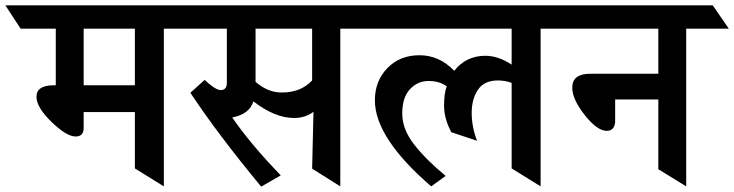

<svg xmlns="http://www.w3.org/2000/svg" viewBox="-97 -695 2738 716"><path d="M104 -377H111V-588H-20L-77 -675H613L670 -588H514V0L406 -67V-277H215V-218Q215 -186 185 -186Q151 -186 95 -240.5Q39 -295 39 -334Q39 -377 104 -377ZM215 -588V-377H406V-588Z M1000 -255Q928 -255 848 -317Q833 -269 769 -257Q836 -159 950 -41L877 1Q714 -196 613 -349L666 -397Q707 -359 726 -359Q749 -359 749 -387V-588H581L521 -675H1271L1331 -588H1172V0L1067 -66L1072 -278Q1041 -255 1000 -255ZM856 -588V-390Q901 -350 954 -350Q1025 -350 1067 -395V-588Z M1586 -202Q1559 -253 1559 -300.5Q1559 -348 1569 -373Q1542 -393 1501 -393Q1460 -393 1431.5 -362Q1403 -331 1403 -272Q1403 -213 1447.5 -156Q1492 -99 1565 -39L1511 0Q1301 -181 1301 -321Q1301 -393 1347.5 -441Q1394 -489 1467.5 -489Q1541 -489 1597 -431Q1641 -487 1713 -487Q1761 -487 1811 -454V-588H1231L1171 -675H2018L2078 -588H1919V0L1811 -67V-386Q1786 -395 1760 -395Q1709 -395 1685.5 -360.5Q1662 -326 1662 -274Q1662 -222 1682 -170Z M2358 -324H2197V-242Q2197 -227 2189 -217Q2181 -207 2166 -207Q2130 -207 2083.5 -266Q2037 -325 2037 -368Q2037 -420 2104 -420H2358V-588H1978L1918 -675H2561L2621 -588H2462V0L2358 -64Z"/></svg>

Font: Halant SemiBold
Style: Regular
Weight: 600
Designer: Hitesh Malaviya (Devanagari), Satya Rajpurohit (Latin)
Foundry: Indian Type Foundry
Version: Version 1.101;PS 1.0;hotconv 1.0.78;makeotf.lib2.5.61930; tt